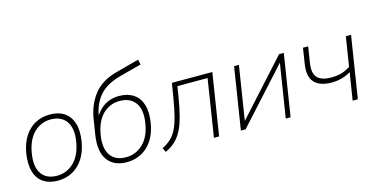

<svg xmlns="http://www.w3.org/2000/svg" viewBox="-74 -1117 2946 1500"><g transform="rotate(-15 1399.0 -367.0)"><path d="M243 8Q174 8 127.5 -23Q81 -54 63 -114Q45 -174 58 -260Q71 -340 106.5 -395.5Q142 -451 195 -479.5Q248 -508 314 -508Q384 -508 430 -477Q476 -446 495 -386Q514 -326 500 -240Q487 -160 451 -104.5Q415 -49 362 -20.5Q309 8 243 8ZM247 -31Q327 -31 384.5 -87.5Q442 -144 459 -250Q476 -356 435 -412.5Q394 -469 310 -469Q230 -469 173.5 -412.5Q117 -356 100 -250Q83 -144 122.5 -87.5Q162 -31 247 -31Z M801 8Q696 8 646 -62Q596 -132 617 -265L636 -385Q654 -498 717.5 -579Q781 -660 901 -692L1091 -743L1101 -702L924 -655Q812 -625 755 -561Q698 -497 681 -396L676 -367H664Q685 -413 716.5 -444.5Q748 -476 787.5 -492Q827 -508 872 -508Q942 -508 989 -477Q1036 -446 1054.5 -386Q1073 -326 1059 -240Q1046 -160 1010 -104.5Q974 -49 920.5 -20.5Q867 8 801 8ZM805 -31Q885 -31 943.5 -87.5Q1002 -144 1018 -250Q1035 -356 994 -412.5Q953 -469 868 -469Q787 -469 730.5 -412.5Q674 -356 657 -250Q640 -144 680 -87.5Q720 -31 805 -31Z M1114 9 1098 -26Q1139 -46 1167.5 -72.5Q1196 -99 1216 -139Q1236 -179 1251.5 -239Q1267 -299 1281 -385L1300 -500H1627L1548 0H1506L1579 -464H1335L1322 -384Q1307 -291 1289.5 -225.5Q1272 -160 1248 -115.5Q1224 -71 1191.5 -41.5Q1159 -12 1114 9Z M1724 0 1803 -500H1842L1768 -32L1745 -34L2167 -500H2205L2126 0H2087L2161 -468L2185 -466L1762 0Z M2628 0 2663 -221Q2630 -201 2591 -190Q2552 -179 2508 -179Q2445 -179 2403.5 -200Q2362 -221 2346 -263.5Q2330 -306 2340 -370L2360 -500H2402L2382 -372Q2369 -291 2402 -254.5Q2435 -218 2515 -218Q2560 -218 2596 -228Q2632 -238 2669 -262L2707 -500H2749L2670 0Z"/></g></svg>

Font: Mulish ExtraLight
Style: Italic
Weight: 200
Italic angle: -9°
Designer: Vernon Adams
Foundry: Vernon Adams
Version: Version 3.603